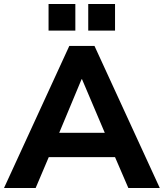

<svg xmlns="http://www.w3.org/2000/svg" viewBox="-30 -933 813 953"><path d="M-10 0 314 -705H439L763 0H607L541 -153H212L147 0ZM375 -540 264 -274H490L377 -540ZM408 -781V-913H541V-781ZM211 -781V-913H344V-781Z"/></svg>

Font: Nunito Sans ExtraBold
Style: Regular
Weight: 800
Designer: Vernon Adams
Foundry: Vernon Adams
Version: Version 3.101; ttfautohint (v1.8.4.7-5d5b);gftools[0.9.27]